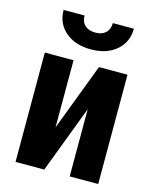

<svg xmlns="http://www.w3.org/2000/svg" viewBox="-112 -820 724 896"><g transform="rotate(15 250.0 -371.5)"><path d="M311.5 -528.3H449.2V0H311.5V-324.7L188.5 0H49.8V-528.3H188.5V-204.1ZM422.4 -743.2Q422.4 -678.2 375.7 -638.2Q329.1 -598.1 252.9 -598.1Q176.3 -598.1 129.6 -638.2Q83 -678.2 83 -743.2H184.1Q184.1 -712.9 202.4 -696Q220.7 -679.2 252.9 -679.2Q284.7 -679.2 302.7 -696Q320.8 -712.9 320.8 -743.2Z"/></g></svg>

Font: Roboto Condensed
Style: Bold
Weight: 700
Designer: Google
Version: Version 2.134; 2016